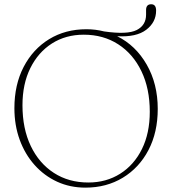

<svg xmlns="http://www.w3.org/2000/svg" viewBox="-20 -846 790 880"><path d="M376 -712Q418 -712 457 -702Q564 -686.5 606.8 -708.5Q649.5 -730.5 649.5 -779V-800Q649.5 -826.5 673 -826.5Q695.5 -826.5 695.5 -797.5Q695.5 -744 650.2 -709.5Q605 -675 517 -680Q602 -638 652.5 -549.8Q703 -461.5 703 -347Q703 -239.5 660.5 -158.2Q618 -77 543 -31.5Q468 14 371.5 14Q301 14 241.8 -13.2Q182.5 -40.5 138.5 -89.8Q94.5 -139 70.2 -205.5Q46 -272 46 -350Q46 -458 88.5 -539.5Q131 -621 205.2 -666.5Q279.5 -712 376 -712ZM666.5 -334Q666.5 -440 628.2 -519.5Q590 -599 521.8 -643Q453.5 -687 364 -687Q281.5 -687 218.2 -646.8Q155 -606.5 119 -533.8Q83 -461 83 -363.5Q83 -256.5 121 -177Q159 -97.5 227 -53.5Q295 -9.5 385 -9.5Q467 -9.5 530.8 -49.8Q594.5 -90 630.5 -162.8Q666.5 -235.5 666.5 -334Z"/></svg>

Font: Fraunces 72pt Soft Thin
Style: Regular
Weight: 100
Version: Version 1.000;[b76b70a41]